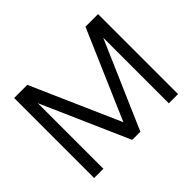

<svg xmlns="http://www.w3.org/2000/svg" viewBox="-144 -942 1185 1185"><g transform="rotate(-45 449.0 -349.0)"><path d="M83 0V-698.2H197.8L454.1 -115.7L705.6 -698.2H815.4V0H734.9V-572.8L486.8 0H415.5L163.6 -572.8V0Z"/></g></svg>

Font: Voltera
Style: Regular
Weight: 400
Designer: Bernd Montag
Version: Version 1.301